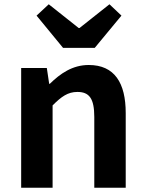

<svg xmlns="http://www.w3.org/2000/svg" viewBox="-20 -878 681 898"><path d="M79 0H226V-385C267 -426 297 -448 342 -448C397 -448 421 -418 421 -331V0H568V-349C568 -490 516 -574 395 -574C319 -574 262 -534 213 -486H210L199 -560H79ZM275 -654H423L548 -805L492 -858L352 -747H348L208 -858L151 -805Z"/></svg>

Font: Noto Sans JP
Style: Bold
Weight: 700
Designer: Ryoko NISHIZUKA 西塚涼子 (kana, bopomofo & ideographs); Paul D. Hunt (Latin, Greek & Cyrillic); Sandoll Communications 산돌커뮤니
Foundry: Adobe
Version: Version 2.004;hotconv 1.0.118;makeotfexe 2.5.65603